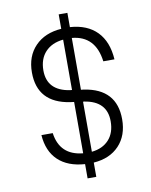

<svg xmlns="http://www.w3.org/2000/svg" viewBox="-105 -976 909 1153"><g transform="rotate(-10 350.0 -400.0)"><path d="M175 -204Q194 -66 334 -53V-366L310 -369Q115 -399 115 -584Q115 -683 174 -744Q233 -805 334 -812V-900H387V-813Q492 -806 551 -745.5Q610 -685 617 -576H549Q529 -734 387 -747V-431L405 -429Q600 -399 600 -214Q600 -115 543 -54.5Q486 6 387 13V100H334V13Q230 6 171.5 -49.5Q113 -105 106 -204ZM322 -440 334 -439V-746Q264 -739 224.5 -696.5Q185 -654 185 -584Q185 -461 322 -440ZM393 -358H387V-53Q454 -60 492 -102Q530 -144 530 -214Q530 -337 393 -358Z"/></g></svg>

Font: Martian Mono ExtraLight
Style: Regular
Weight: 200
Monospace: yes
Designer: Roman Shamin
Foundry: Evil Martians
Version: Version 1.000; ttfautohint (v1.8.4.7-5d5b)